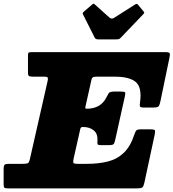

<svg xmlns="http://www.w3.org/2000/svg" viewBox="-70 -1037 955 1057"><path d="M372 -327 335.5 -165Q332 -148 333.5 -141.5Q335 -135 358 -135H408Q472.5 -135 523.5 -147.8Q574.5 -160.5 611.5 -195.8Q648.5 -231 670 -297.5Q675.5 -313.5 680.8 -319.2Q686 -325 708 -325H757Q781.5 -325 783.2 -318.2Q785 -311.5 781 -293L725 -32Q720.5 -11.5 714.2 -5.8Q708 0 682 0H-27Q-41 0 -45.5 -3.5Q-50 -7 -50 -22V-104.5Q-50 -126 -44.2 -130.5Q-38.5 -135 -18 -135H53Q76 -135 83.2 -138.8Q90.5 -142.5 94.5 -161L191.5 -588Q195 -602.5 193.2 -608.8Q191.5 -615 171.5 -615H112Q97 -615 90.5 -617.8Q84 -620.5 84 -637V-733Q84 -744.5 87.8 -747.2Q91.5 -750 103 -750H841Q864.5 -750 865.2 -741.2Q866 -732.5 862 -715L813.5 -481Q809.5 -461 804.2 -453Q799 -445 774 -445H721Q701 -445 700 -452.8Q699 -460.5 701 -475Q712 -555.5 677.8 -585.2Q643.5 -615 560 -615H463Q450 -615 443 -612.2Q436 -609.5 433.5 -598L400 -448Q397.5 -438.5 407 -438.5H407.5Q482.5 -438.5 514 -497.5Q522.5 -513.5 528 -523.2Q533.5 -533 560 -533H593Q615 -533 618.2 -528.5Q621.5 -524 617.5 -507L564 -266Q560.5 -249 555.2 -243.5Q550 -238 528 -238H487Q469 -238 467.2 -243.2Q465.5 -248.5 466.5 -262Q469 -300.5 446 -319.2Q423 -338 386.5 -338H385Q374.5 -338 372 -327ZM452 -828.5 386 -959.5Q383 -966 393.5 -974.5L436.5 -1011.5Q443 -1017 445.2 -1016.8Q447.5 -1016.5 452.5 -1012L533.5 -939.5Q544.5 -930 558.5 -939L674 -1012.5Q681 -1016.5 684.2 -1015.5Q687.5 -1014.5 691 -1009.5L720 -974.5Q724.5 -969 724 -966.5Q723.5 -964 717.5 -957.5L594 -828.5Q588.5 -822.5 582.5 -821.2Q576.5 -820 565.5 -820H473Q456.5 -820 452 -828.5Z"/></svg>

Font: Besley* Fatface
Style: Italic
Weight: 900
Italic angle: -13°
Designer: Owen Earl
Foundry: indestructible type*
Version: Version 3.000; ttfautohint (v1.8.3)